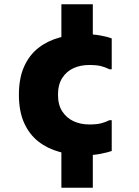

<svg xmlns="http://www.w3.org/2000/svg" viewBox="-20 -820 656 904"><path d="M383 -89Q318 -89 261 -104.5Q204 -120 161 -153.5Q118 -187 93.5 -241.5Q69 -296 69 -374Q69 -452 93.5 -506.5Q118 -561 161 -594.5Q204 -628 261 -643.5Q318 -659 383 -659Q419 -659 452.5 -653Q486 -647 506 -639V-494H495Q477 -503 456.5 -508.5Q436 -514 400 -514Q360 -514 327 -499.5Q294 -485 273.5 -453.5Q253 -422 253 -374Q253 -326 273.5 -295Q294 -264 327 -249Q360 -234 400 -234Q436 -234 456.5 -239.5Q477 -245 495 -254H506V-109Q486 -102 452 -95.5Q418 -89 383 -89ZM269 64V-132H417V64ZM269 -604V-800H417V-604Z"/></svg>

Font: Kufam ExtraBold
Style: Regular
Weight: 800
Designer: Wael Morcos, Artur Schmal
Foundry: Original Type
Version: Version 1.300; ttfautohint (v1.8.3)